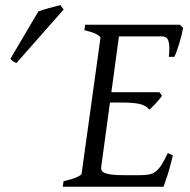

<svg xmlns="http://www.w3.org/2000/svg" viewBox="-20 -709 720 729"><path d="M636.2 -119.1Q626.5 -76.7 616.5 -45.4Q606.4 -14.2 601.1 0H218.3L221.2 -21Q252 -27.8 270.5 -35.9Q289.1 -43.9 290 -50.8L361.3 -564Q362.3 -569.8 347.2 -578.6Q332 -587.4 300.3 -594.2L303.2 -615.2H663.1L675.3 -603Q672.9 -590.3 669.2 -575.2Q665.5 -560.1 660.9 -544.9Q656.2 -529.8 651.4 -516.1Q646.5 -502.4 642.1 -493.2H621.1Q623.5 -515.6 623 -530.5Q622.6 -545.4 619.1 -554.4Q615.7 -563.5 609.9 -567.1Q604 -570.8 595.2 -570.8H431.6L402.8 -358.9H585.4L595.2 -345.2Q590.3 -338.4 584.2 -331.1Q578.1 -323.7 571.5 -316.7Q564.9 -309.6 558.6 -303.5Q552.2 -297.4 547.4 -293Q539.6 -301.3 530.8 -306.4Q522 -311.5 509 -314.5Q496.1 -317.4 477.3 -318.6Q458.5 -319.8 431.2 -319.8H397.5L364.3 -75.2Q363.3 -67.9 365.7 -62.3Q368.2 -56.6 377.4 -52.5Q386.7 -48.3 404.3 -46.1Q421.9 -43.9 451.2 -43.9H510.3Q530.8 -43.9 544.9 -46.4Q559.1 -48.8 570.6 -57.4Q582 -65.9 592.8 -82.5Q603.5 -99.1 617.2 -127.9L636.2 -119.1ZM42.5 -469.7Q35.2 -472.2 31 -475.1Q26.9 -478 19.5 -485.8L125.5 -665.5Q133.3 -668.5 144 -671.9Q154.8 -675.3 166.3 -678.5Q177.7 -681.6 189.2 -684.3Q200.7 -687 209.5 -689.5L221.7 -672.9Z"/></svg>

Font: Gentium
Style: Italic
Weight: 400
Italic angle: -7°
Designer: J. Victor Gaultney
Version: Version 1.02; 2005; OFL release